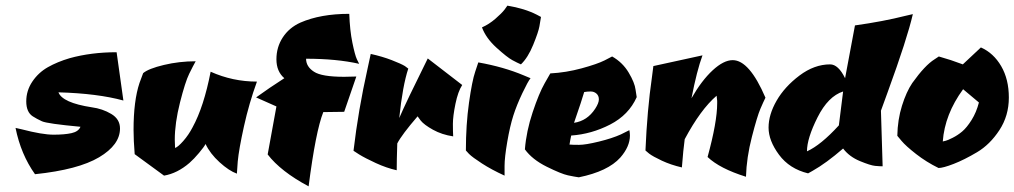

<svg xmlns="http://www.w3.org/2000/svg" viewBox="-20 -590 3593 680"><path d="M405 -135Q405 -77 331 -33Q257 11 104 27Q54 -43 35 -137Q35 -137 57 -132Q130 -113 169.5 -113Q209 -113 233.5 -118.5Q258 -124 265 -141Q147 -152 128.5 -160.5Q110 -169 96 -178Q73 -193 73 -231Q73 -269 94.5 -301Q116 -333 149.5 -352Q183 -371 227 -384Q303 -405 393 -405L417 -234Q326 -259 187 -263Q201 -226 305 -210Q343 -205 374 -186.5Q405 -168 405 -135Z M457 -44Q453 -93 453 -130Q453 -233 474 -296L487 -331Q506 -347 560.5 -360Q615 -373 673 -373Q664 -357 650 -328.5Q636 -300 617.5 -227Q599 -154 599 -95Q599 -80 600 -66Q610 -69 629 -90.5Q648 -112 662 -139Q702 -212 726 -336Q804 -301 890 -301Q862 -224 844 -142.5Q826 -61 822 -18L819 25Q791 15 757.5 -15.5Q724 -46 708 -80Q703 -70 685 -48.5Q667 -27 651 -13Q608 24 561 32Z M987 -313Q959 -337 959 -380Q959 -423 981.5 -457.5Q1004 -492 1044 -510Q1115 -541 1217 -541Q1219 -483 1228 -439Q1237 -395 1244 -380L1252 -364Q1172 -382 1064 -382Q1064 -354 1092 -336Q1119 -318 1199 -318Q1219 -318 1242 -319L1199 -194L1125 -193Q1098 -125 1073 70Q974 17 928 -43L959 -213L887 -245Q934 -279 987 -313Z M1617 -289Q1602 -266 1593 -222Q1584 -178 1584 -151Q1584 -124 1585 -107Q1545 -113 1513.5 -130.5Q1482 -148 1470 -163L1459 -178Q1403 -113 1387 -82Q1385 -22 1385 13Q1349 5 1311 -12.5Q1273 -30 1252 -43L1232 -56Q1249 -201 1282 -348L1293 -399Q1334 -390 1367.5 -377Q1401 -364 1414 -356L1426 -347Q1406 -287 1394 -172Q1418 -228 1495 -383Z M1767 32Q1721 11 1687 -11Q1653 -33 1641 -45L1630 -57Q1630 -148 1641 -226Q1652 -304 1663 -336L1674 -369Q1764 -353 1835 -323L1859 -313Q1850 -302 1830 -260Q1810 -218 1798 -180.5Q1786 -143 1776.5 -87.5Q1767 -32 1767 -2.5Q1767 27 1767 32ZM1825 -362Q1813 -367 1794.5 -377Q1776 -387 1738.5 -421Q1701 -455 1687 -493Q1712 -504 1734.5 -523.5Q1757 -543 1767 -556L1777 -570Q1838 -560 1881 -538L1896 -530Q1894 -517 1890.5 -497Q1887 -477 1868.5 -431.5Q1850 -386 1825 -362Z M1997 -78Q2008 -77 2031 -77Q2054 -77 2101 -88.5Q2148 -100 2179 -114L2209 -129Q2211 -119 2211 -110Q2211 -71 2177 -32Q2133 17 2030 38Q2015 36 1991.5 31Q1968 26 1916.5 0.5Q1865 -25 1839 -61Q1844 -125 1866.5 -192.5Q1889 -260 1909 -295L1929 -330Q1985 -333 2040 -348Q2095 -363 2121 -376L2148 -390Q2185 -369 2206.5 -333Q2228 -297 2231 -272L2235 -246Q2207 -183 2141 -149Q2075 -115 2003 -110Q2000 -97 1997 -78ZM2088 -205Q2101 -225 2101 -238Q2101 -251 2092.5 -258.5Q2084 -266 2072 -266Q2060 -266 2049 -264Q2042 -239 2013 -155Q2060 -162 2088 -205Z M2486 -34Q2520 -158 2520 -224Q2520 -229 2520 -233L2518 -251Q2461 -202 2405 -97Q2400 -61 2395 3Q2356 -6 2324 -21Q2292 -36 2279 -46L2266 -57Q2272 -200 2289 -317L2294 -356L2468 -394Q2448 -340 2429 -242Q2465 -305 2504 -341Q2543 -377 2575 -377Q2634 -377 2691 -244Q2684 -230 2673 -204.5Q2662 -179 2643 -105.5Q2624 -32 2622 36Q2529 7 2486 -34Z M2920 -362Q2949 -362 2973 -313L3008 -500Q3108 -514 3187 -534L3213 -540Q3193 -453 3124 -264L3100 -198L3106 -1Q3096 -1 3079.5 -2.5Q3063 -4 3025.5 -19.5Q2988 -35 2966 -64Q2906 -12 2858 15L2842 24Q2776 8 2739 -42Q2702 -92 2702 -138Q2702 -184 2730.5 -233.5Q2759 -283 2811.5 -322.5Q2864 -362 2920 -362ZM2838 -54Q2887 -76 2951 -146L2966 -266Q2913 -249 2875.5 -174.5Q2838 -100 2838 -54Z M3304 5Q3261 -16 3224.5 -44.5Q3188 -73 3173 -91L3158 -109Q3159 -166 3174.5 -215.5Q3190 -265 3211 -296Q3256 -359 3290 -380L3305 -390Q3348 -378 3390 -362L3454 -422Q3499 -402 3526 -355.5Q3553 -309 3553 -244.5Q3553 -180 3519.5 -129Q3486 -78 3440.5 -51Q3395 -24 3357.5 -9.5Q3320 5 3304 5ZM3447 -227 3391 -274Q3326 -185 3319 -89Q3323 -90 3329.5 -91.5Q3336 -93 3354 -102Q3372 -111 3388 -124.5Q3404 -138 3421 -165Q3438 -192 3447 -227Z"/></svg>

Font: Ceviche One
Style: Regular
Weight: 400
Version: Version 1.002